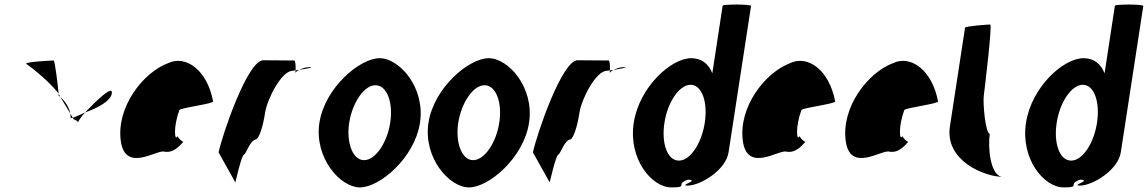

<svg xmlns="http://www.w3.org/2000/svg" viewBox="-20 -810 5010 838"><path d="M94 -532C94 -532 188 -465 236 -401C233 -432 220 -546 214 -546C204 -546 92 -540 94 -532ZM236 -401C237 -397 235 -394 235 -393C235 -393 239 -391 243 -387C240 -391 239 -397 236 -401ZM243 -387C261 -359 276 -332 287 -314C280 -351 255 -376 243 -387ZM287 -314C288 -308 288 -301 289 -294C291 -294 295 -295 298 -296C296 -300 292 -306 287 -314ZM298 -296C299 -292 302 -290 301 -290C296 -290 321 -284 320 -276C320 -276 329 -295 351 -319C326 -308 310 -300 298 -296ZM351 -319C407 -339 463 -369 468 -402C474 -442 400 -370 351 -319Z M507 -196C526 -52 667 -160 698 -148C723 -144 747 -152 780 -191C772 -193 753 -212 756 -217C741 -188 736 -257 763 -330C771 -340 918 -358 910 -368C884 -506 790 -570 715 -535C602 -493 488 -341 507 -196ZM756 -217C756 -217 756 -218 756 -218C756 -218 756 -217 756 -217ZM781 -192 780 -191C782 -191 782 -191 781 -190Z M934 -145 1007 -14C1006 -6 1034 -135 1045 -135C1056 -142 1070 -194 1095 -201C1110 -201 1128 -258 1137 -318C1146 -378 1209 -501 1257 -501C1257 -501 1262 -502 1270 -503C1271 -520 1270 -546 1264 -546C1264 -546 1171 -547 1129 -547C1061 -547 951 -225 934 -145ZM1270 -503C1270 -498 1269 -494 1269 -491C1269 -494 1276 -500 1286 -505C1280 -504 1275 -504 1270 -503ZM1286 -505C1317 -510 1357 -517 1330 -517C1314 -517 1298 -511 1286 -505Z M1374 -274C1351 -121 1465 8 1551 8C1637 8 1790 -121 1813 -274C1837 -428 1723 -556 1637 -556C1551 -556 1398 -428 1374 -274ZM1504 -274C1518 -362 1569 -438 1619 -438C1669 -438 1697 -362 1683 -274C1670 -188 1619 -111 1569 -111C1519 -111 1491 -188 1504 -274Z M1850 -274C1827 -121 1941 8 2027 8C2113 8 2266 -121 2289 -274C2313 -428 2199 -556 2113 -556C2027 -556 1874 -428 1850 -274ZM1980 -274C1994 -362 2045 -438 2095 -438C2145 -438 2173 -362 2159 -274C2146 -188 2095 -111 2045 -111C1995 -111 1967 -188 1980 -274Z M2306 -145 2379 -14C2378 -6 2406 -135 2417 -135C2428 -142 2442 -194 2467 -201C2482 -201 2500 -258 2509 -318C2518 -378 2581 -501 2629 -501C2629 -501 2634 -502 2642 -503C2643 -520 2642 -546 2636 -546C2636 -546 2543 -547 2501 -547C2433 -547 2323 -225 2306 -145ZM2642 -503C2642 -498 2641 -494 2641 -491C2641 -494 2648 -500 2658 -505C2652 -504 2647 -504 2642 -503ZM2658 -505C2689 -510 2729 -517 2702 -517C2686 -517 2670 -511 2658 -505Z M2746 -274C2722 -118 2823 8 2911 8C2988 8 2924 -6 2983 -26C3036 -23 2939 0 2982 0C3035 0 3148 -66 3160 -146L3258 -784C3259 -792 3135 -792 3134 -785L3089 -490C3073 -532 3041 -556 2997 -556C2909 -556 2770 -430 2746 -274ZM2880 -274C2894 -366 2946 -440 2994 -440C3043 -440 3070 -366 3056 -274C3042 -184 2993 -109 2943 -109C2893 -109 2866 -184 2880 -274Z M3222 -196C3241 -52 3382 -160 3413 -148C3438 -144 3462 -152 3495 -191C3487 -193 3468 -212 3471 -217C3456 -188 3451 -257 3478 -330C3486 -340 3633 -358 3625 -368C3599 -506 3505 -570 3430 -535C3317 -493 3203 -341 3222 -196ZM3471 -217C3471 -217 3471 -218 3471 -218C3471 -218 3471 -217 3471 -217ZM3496 -192 3495 -191C3497 -191 3497 -191 3496 -190Z M3671 -196C3690 -52 3831 -160 3862 -148C3887 -144 3911 -152 3944 -191C3936 -193 3917 -212 3920 -217C3905 -188 3900 -257 3927 -330C3935 -340 4082 -358 4074 -368C4048 -506 3954 -570 3879 -535C3766 -493 3652 -341 3671 -196ZM3920 -217C3920 -217 3920 -218 3920 -218C3920 -218 3920 -217 3920 -217ZM3945 -192 3944 -191C3946 -191 3946 -191 3945 -190Z M4126 -258C4103 -108 4278 -38 4358 -38C4302 -38 4291 -167 4300 -226C4281 -227 4269 -361 4274 -394C4275 -401 4312 -703 4302 -703C4292 -703 4193 -696 4192 -689Z M4458 -274C4434 -118 4535 8 4623 8C4700 8 4636 -6 4695 -26C4748 -23 4651 0 4694 0C4747 0 4860 -66 4872 -146L4970 -784C4971 -792 4847 -792 4846 -785L4801 -490C4785 -532 4753 -556 4709 -556C4621 -556 4482 -430 4458 -274ZM4592 -274C4606 -366 4658 -440 4706 -440C4755 -440 4782 -366 4768 -274C4754 -184 4705 -109 4655 -109C4605 -109 4578 -184 4592 -274Z"/></svg>

Font: Ampere
Style: SCUltCndIta
Weight: 400
Version: Version 1